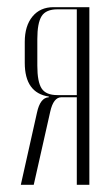

<svg xmlns="http://www.w3.org/2000/svg" viewBox="-20 -515 308 535"><path d="M229 -495V0H194V-244H151Q129 -244 120 -204L74 0H38L83 -201Q92 -243 116 -244V-246Q49 -256 49 -340V-398Q49 -443 70.5 -469Q92 -495 129 -495ZM84 -332Q84 -287 96 -268.5Q108 -250 140 -250H194V-489H140Q108 -489 96 -470Q84 -451 84 -406Z"/></svg>

Font: Moniqa ExtLt Narrow Display
Style: Regular
Weight: 200
Width: 4
Designer: Rajesh Rajput
Foundry: Rajesh Rajput
Version: Version 1.000